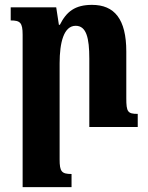

<svg xmlns="http://www.w3.org/2000/svg" viewBox="-20 -522 608 789"><path d="M546 -54C505 -54 499 -62 499 -118V-310C499 -444 450 -502 358 -502C288 -502 253 -474 226 -420H222L211 -492H24V-438C63 -438 73 -429 73 -379V247H274V193C233 193 225 183 225 133V-262C225 -347 242 -416 291 -416C335 -416 347 -366 347 -281V0H546Z"/></svg>

Font: Noto Serif Armenian Condensed Extra
Style: Regular
Weight: 800
Width: 3
Designer: Monotype Design Team
Foundry: Monotype Imaging Inc.
Version: Version 1.901